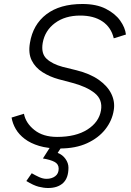

<svg xmlns="http://www.w3.org/2000/svg" viewBox="-20 -732 657 962"><path d="M279 12Q219 12 176 -1Q133 -14 104 -36Q75 -58 59 -85.5Q43 -113 38 -143L100 -162Q109 -115 152.5 -80.5Q196 -46 266 -46Q360 -46 418 -83Q476 -120 486 -179Q495 -233 454.5 -265.5Q414 -298 342 -317L274 -335Q230 -347 193.5 -370Q157 -393 139 -429Q121 -465 130 -517Q145 -609 212.5 -660.5Q280 -712 393 -712Q463 -712 510 -688Q557 -664 582 -629Q607 -594 611 -559L550 -540Q537 -595 493.5 -624.5Q450 -654 382 -654Q306 -654 255.5 -616.5Q205 -579 194 -517Q185 -464 213.5 -437.5Q242 -411 294 -397L363 -380Q431 -363 475 -332Q519 -301 538 -261.5Q557 -222 550 -180Q542 -128 508 -84.5Q474 -41 416.5 -14.5Q359 12 279 12ZM221 210Q199 210 173.5 203.5Q148 197 112 175L139 136Q156 146 175.5 155Q195 164 213 164Q239 164 256.5 151Q274 138 274 113Q274 90 253 79Q232 68 195 62L239 -7L286 8L269 34Q293 43 308 64Q323 85 323 108Q323 160 296 185Q269 210 221 210Z"/></svg>

Font: Figtree Light Light
Style: Italic
Weight: 300
Italic angle: -9.5°
Version: Version 2.000